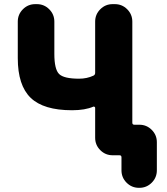

<svg xmlns="http://www.w3.org/2000/svg" viewBox="-20 -775 813 933"><path d="M442.4 -251Q442.4 -253.9 439.5 -255.9Q436.5 -257.8 433.6 -256.8Q393.6 -239.3 330.1 -239.3Q191.4 -239.3 128.9 -299.8Q66.4 -360.4 66.4 -492.2V-669.9Q66.4 -705.1 91.3 -730Q116.2 -754.9 151.4 -754.9H159.2Q194.3 -754.9 219.2 -730Q244.1 -705.1 244.1 -669.9V-512.7Q244.1 -438.5 267.1 -415.5Q290 -392.6 364.3 -392.6Q402.3 -392.6 433.6 -407.2Q442.4 -411.1 442.4 -420.9V-669.9Q442.4 -705.1 467.3 -730Q492.2 -754.9 527.3 -754.9H538.1Q573.2 -754.9 598.1 -730Q623 -705.1 623 -669.9V-178.7Q623 -168.9 632.8 -168.9H657.2Q692.4 -168.9 717.3 -144Q742.2 -119.1 742.2 -84V52.7Q742.2 87.9 717.3 112.8Q692.4 137.7 657.2 137.7H655.3Q620.1 137.7 595.2 112.8Q570.3 87.9 570.3 52.7V-10.7Q570.3 -20.5 560.5 -20.5H527.3Q492.2 -20.5 467.3 -45.4Q442.4 -70.3 442.4 -105.5Z"/></svg>

Font: Gen Jyuu GothicX Heavy
Style: Bold
Weight: 900
Designer: [Source Han Sans]
Ryoko NISHIZUKA  (kana & ideographs); Paul D. Hunt (Latin, Greek & Cyrillic); Wenlong ZHANG  (bopomofo
Version: Version 1.002.20150607